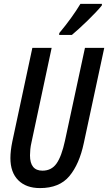

<svg xmlns="http://www.w3.org/2000/svg" viewBox="-20 -961 558 991"><path d="M186.5 9.8Q114.7 9.8 74.2 -30.8Q33.7 -71.3 33.7 -145Q33.7 -182.1 43.5 -230L147 -713.9H246.6L142.6 -226.6Q138.2 -208 136.5 -190.7Q134.8 -173.3 134.8 -159.2Q134.8 -80.1 199.2 -80.1Q245.6 -80.1 271.7 -116.9Q297.9 -153.8 315.4 -234.9L418.5 -713.9H518.1L412.6 -222.7Q389.6 -113.8 338.1 -52Q286.6 9.8 186.5 9.8ZM285.2 -780.8 286.1 -790.5Q318.8 -829.6 346.7 -868.2Q374.5 -906.7 395 -940.9H506.3L505.4 -932.6Q494.6 -918.9 474.6 -897.7Q454.6 -876.5 431.2 -853.8Q407.7 -831.1 386.2 -811.5Q364.7 -792 351.1 -780.8Z"/></svg>

Font: Open Sans Condensed SemiBold
Style: Italic
Weight: 600
Width: 3
Italic angle: -12°
Designer: Monotype Design Team
Foundry: Monotype Imaging Inc.
Version: Version 3.000; ttfautohint (v1.8.4)